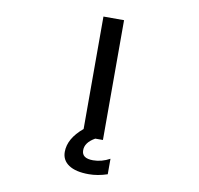

<svg xmlns="http://www.w3.org/2000/svg" viewBox="-98 -834 1196 1156"><g transform="rotate(10 500.0 -256.0)"><path d="M518.6 218.8Q438.5 218.8 396 190.4Q353.5 162.1 353.5 111.3Q353.5 29.3 441.4 -43.9V-731.4H567.4V1H520.5Q460 35.2 460.9 83Q460.9 131.8 529.3 131.8Q582 131.8 631.8 104.5V199.2Q573.2 218.8 518.6 218.8Z"/></g></svg>

Font: Gen Shin Gothic Monospace Medium
Style: Regular
Weight: 500
Designer: [Source Han Sans]
Ryoko NISHIZUKA  (kana & ideographs); Paul D. Hunt (Latin, Greek & Cyrillic); Wenlong ZHANG  (bopomofo
Version: Version 1.002.20150607